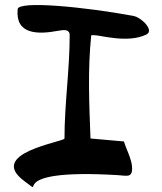

<svg xmlns="http://www.w3.org/2000/svg" viewBox="-20 -775 655 775"><path d="M240.3 -216C240.3 -202.3 -75.7 -158 78.3 -44C179.5 30.9 -25.7 -97 456.3 -68C491.3 -65.9 513.3 -56.6 513.3 -95C513.3 -130.6 490.5 -170 480.3 -204L345.3 -216C340 -355 333.7 -494 348.3 -633H360.3C385.2 -633.1 497.2 -598.9 571.3 -636C603.3 -652 552.4 -704.5 517.3 -711C328.3 -746 54.7 -773.8 51.3 -738C41.6 -636.4 130.3 -634.6 216.3 -651C238.5 -655.2 261.3 -657.1 261.3 -633C261.3 -495.4 240.3 -355.5 240.3 -216Z"/></svg>

Font: Rocketfuel
Style: Regular
Weight: 400
Designer: Mew Too
Foundry: Cannot Into Space Fonts.
Version: Version 0.27